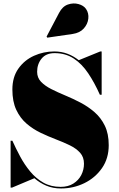

<svg xmlns="http://www.w3.org/2000/svg" viewBox="-20 -1051 674 1086"><path d="M391.5 -859 247.5 -838 243.5 -844 314 -978Q333.5 -1015 364.2 -1025.5Q395 -1036 424 -1028Q453 -1020 466.5 -1000.5Q483 -976.5 479.5 -945.5Q476 -914.5 453.8 -889.8Q431.5 -865 391.5 -859ZM48.5 10H40V-255H50Q69.5 -211.5 94 -165.8Q118.5 -120 150.8 -81Q183 -42 225.2 -18Q267.5 6 323 6Q365.5 6 395 -12.8Q424.5 -31.5 439.8 -61.2Q455 -91 455 -125Q455 -162.5 433 -187Q411 -211.5 375 -229Q339 -246.5 295.8 -263Q252.5 -279.5 209.2 -300.2Q166 -321 130 -352Q94 -383 72 -429.8Q50 -476.5 50 -545Q50 -615 84 -663Q118 -711 172.2 -735.5Q226.5 -760 287 -760Q327 -760 361.5 -747Q396 -734 425.5 -710.5L547 -760H555V-515H545Q515 -582.5 479.2 -636Q443.5 -689.5 397 -720Q350.5 -750.5 289 -750.5Q240.5 -750.5 215.2 -719.5Q190 -688.5 190 -645Q190 -611.5 212 -588.5Q234 -565.5 270 -547.2Q306 -529 349.2 -511Q392.5 -493 435.5 -470.5Q478.5 -448 514.8 -416.5Q551 -385 573 -339.8Q595 -294.5 595 -230Q595 -155 556.8 -100Q518.5 -45 457 -15Q395.5 15 325 15Q279 15 241.8 -0.8Q204.5 -16.5 174.5 -43Z"/></svg>

Font: Bodoni* 24pt Fatface
Style: Regular
Weight: 900
Version: Version 2.3